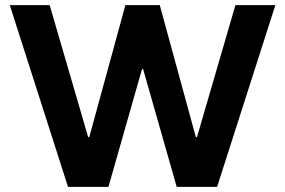

<svg xmlns="http://www.w3.org/2000/svg" viewBox="-20 -727 1109 747"><path d="M18.1 -707H173.3L379.4 0L274.4 -193.8H379.4V0H244.6ZM467.8 -707H569.8L581.5 -629.9V-458.5H487.8L581.5 -629.9L401.9 0H274.4ZM487.8 -629.9 499.5 -707H601.6L794.9 0L689.9 -193.8H794.9V0H667.5ZM896 -707H1051.3L824.7 0H689.9Z"/></svg>

Font: Wanted Sans Std Variable
Style: Regular
Weight: 400
Designer: Original Design by Kil Hyung-jin and Kang Hanbin, Wanted Lab, Inc;
Foundry: Wanted Lab, Inc.
Version: Version 1.003;Glyphs 3.2 (3227)